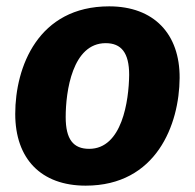

<svg xmlns="http://www.w3.org/2000/svg" viewBox="-20 -568 614 605"><path d="M250 17C473 17 545 -176 546 -322C547 -461 465 -548 324 -548C100 -548 28 -357 28 -209C28 -68 109 17 250 17ZM261 -99C211 -99 187 -129 187 -199C187 -280 208 -432 313 -432C362 -432 387 -402 387 -332C386 -251 365 -99 261 -99Z"/></svg>

Font: Fira Sans
Style: Bold Italic
Weight: 700
Italic angle: -8°
Designer: bBox Type GmbH & Carrois Corporate GbR & Edenspiekermann AG
Foundry: bBox Type GmbH & Carrois Corporate GbR & Edenspiekermann AG
Version: Version 4.301;PS 004.301;hotconv 1.0.88;makeotf.lib2.5.64775